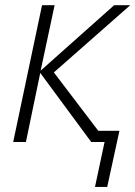

<svg xmlns="http://www.w3.org/2000/svg" viewBox="-20 -551 525 745"><path d="M348.6 174.3 385.7 0H334L136.2 -268.1L80.6 0H31.2L143.1 -530.8H191.9L137.7 -276.9L422.9 -530.8H485.4L189 -270L361.3 -43.5H443.4L396 174.3Z"/></svg>

Font: Open Sans Light
Style: Italic
Weight: 300
Italic angle: -12°
Designer: Monotype Design Team
Foundry: Monotype Imaging Inc.
Version: Version 3.003; ttfautohint (v1.8.4)